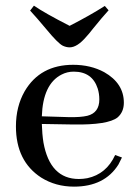

<svg xmlns="http://www.w3.org/2000/svg" viewBox="-20 -659 495 688"><path d="M244.1 -402.3Q310.5 -402.3 330.1 -341.8Q335.9 -323.2 335.9 -302.7Q335.9 -254.9 293 -244.1Q268.6 -238.3 225.6 -239.3L129.9 -242.2Q133.8 -357.4 200.2 -391.6Q220.7 -402.3 244.1 -402.3ZM417 -94.7 392.6 -103.5Q361.3 -35.2 293 -20.5Q277.3 -17.6 262.7 -17.6Q159.2 -17.6 135.7 -148.4Q130.9 -178.7 129.9 -214.8L242.2 -212.9Q367.2 -210.9 401.4 -238.3Q423.8 -257.8 423.8 -291Q423.8 -360.4 353.5 -400.4Q304.7 -426.8 242.2 -426.8Q124 -426.8 68.4 -332Q37.1 -277.3 37.1 -206.1Q37.1 -81.1 127.9 -22.5Q179.7 9.8 245.1 9.8Q354.5 9.8 404.3 -69.3Q411.1 -82 417 -94.7ZM229.5 -489.3Q256.8 -489.3 289.1 -527.3Q296.9 -535.2 313.5 -556.6Q346.7 -597.7 369.1 -622.1L355.5 -637.7Q303.7 -604.5 229.5 -566.4Q139.6 -612.3 101.6 -638.7L87.9 -621.1Q112.3 -594.7 146.5 -553.7Q187.5 -503.9 205.1 -495.1Q217.8 -489.3 229.5 -489.3Z"/></svg>

Font: Abhaya Libre Medium
Style: Regular
Weight: 500
Designer: Pushpananda Ekanayake, Sol Matas, Pathum Egodawatta
Foundry: Mooniak
Version: Version 1.050 ; ttfautohint (v1.6)